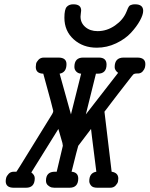

<svg xmlns="http://www.w3.org/2000/svg" viewBox="-20 -881 702 901"><path d="M6.8 -30.8Q6.8 -37.6 9 -46.4Q11.2 -55.2 20.5 -65.2Q29.8 -75.2 44.9 -75.2H57.1Q60.1 -80.1 66.7 -90.1Q73.2 -100.1 76.2 -105L225.1 -346.2Q230 -355 230 -360.1Q230 -365.2 183.1 -535.2Q147.9 -536.1 147.9 -566.9Q147.9 -573.7 149.4 -581.8Q150.9 -589.8 160.4 -600.3Q169.9 -610.8 186 -610.8H253.9Q292 -610.8 292 -580.1Q292 -541 259.8 -535.2L313 -344.2L360.8 -535.2Q346.7 -536.1 337.9 -545.2Q329.1 -554.2 329.1 -566.9Q329.1 -610.8 370.1 -610.8H443.8Q480 -610.8 480 -578.1Q480 -535.2 439 -535.2H430.2L382.8 -344.2L534.2 -539.1Q518.1 -551.3 518.1 -565.9Q518.1 -610.8 560.1 -610.8H624Q662.1 -610.8 662.1 -580.1Q662.1 -573.2 660.2 -564.7Q658.2 -556.2 650.1 -546.6Q642.1 -537.1 628.9 -536.1Q626 -536.1 621.6 -536.1Q617.2 -536.1 615 -535.6Q612.8 -535.2 609.9 -534.2Q606.9 -533.2 604.5 -530.5Q602.1 -527.8 598.1 -522.9Q564 -479 536.9 -444.1Q509.8 -409.2 499.3 -395Q488.8 -380.9 481.4 -371.3Q474.1 -361.8 470.2 -356.9L503.9 -75.2Q534.7 -70.3 535.2 -43.9Q535.2 -37.1 533.7 -29.1Q532.2 -21 522.7 -10.5Q513.2 0 497.1 0H437Q415 0 407 -10.5Q398.9 -21 398.9 -30.8Q398.9 -69.8 432.1 -75.2L411.1 -242.2L407.2 -275.9L347.2 -196.8Q343.3 -185.5 315.9 -75.2Q346.7 -72.3 347.2 -43.9Q347.2 0 306.2 0H234.9Q229 0 221.9 -1.5Q214.8 -2.9 205.3 -11Q195.8 -19 195.8 -33.2Q195.8 -75.2 237.8 -75.2H246.1L274.9 -196.8L272.9 -210L253.9 -275.9L127 -71.8Q143.1 -59.6 143.1 -44.9Q143.1 0 102.1 0H44.9Q6.8 0 6.8 -30.8ZM282.2 -797.9Q282.2 -836.9 293.2 -848.9Q304.2 -860.8 323.2 -860.8H324.2Q361.3 -860.8 360.8 -831.1Q360.8 -828.1 359.4 -819.1Q357.9 -810.1 357.9 -803.2Q357.9 -773.4 380.4 -754.2Q402.8 -734.9 438 -734.9Q481.9 -734.9 520 -761.5Q558.1 -788.1 573.2 -825.2Q574.2 -827.1 576.7 -833.5Q579.1 -839.8 580.1 -842Q581.1 -844.2 584 -849.1Q586.9 -854 590.6 -856Q594.2 -857.9 600.1 -859.4Q606 -860.8 613.8 -860.8Q651.9 -860.8 651.9 -830.1Q651.9 -812 636.5 -783.9Q621.1 -755.9 594.5 -727.1Q567.9 -698.2 524.9 -677.7Q481.9 -657.2 434.1 -657.2Q369.1 -657.2 325.7 -696.5Q282.2 -735.8 282.2 -797.9Z"/></svg>

Font: CMU Typewriter Text
Style: BoldItalic
Weight: 700
Italic angle: -14.04°
Version: Version 0.7.0